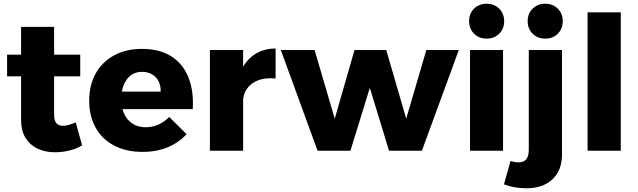

<svg xmlns="http://www.w3.org/2000/svg" viewBox="-20 -808 3420 1029"><path d="M270 -192Q270 -161 283 -147Q296 -133 319 -134Q333 -134 350 -139Q367 -144 386 -152L420 -29Q391 -11 352.5 -1.5Q314 8 274 8Q222 8 181 -11.5Q140 -31 116.5 -69.5Q93 -108 93 -164V-664H270ZM18 -515H410V-399H18Z M841 -317Q842 -350 829.5 -373.5Q817 -397 794 -410Q771 -423 741 -423Q706 -423 681.5 -404.5Q657 -386 643.5 -353.5Q630 -321 630 -278Q630 -231 646 -197Q662 -163 691.5 -144.5Q721 -126 760 -126Q832 -126 887 -181L980 -89Q939 -44 879.5 -19Q820 6 744 6Q656 6 591.5 -28Q527 -62 492.5 -124Q458 -186 458 -268Q458 -352 493 -414.5Q528 -477 592 -511.5Q656 -546 740 -546Q835 -546 897.5 -506.5Q960 -467 989.5 -394Q1019 -321 1013 -223H605V-317Z M1457 -387Q1404 -393 1364.5 -378Q1325 -363 1303.5 -332.5Q1282 -302 1282 -259L1240 -267Q1240 -355 1266.5 -418Q1293 -481 1342 -514.5Q1391 -548 1457 -548ZM1105 -540H1283V0H1105Z M1485 -540H1666L1774 -172L1880 -540H2050L2157 -172L2265 -540H2439L2241 0H2065L1962 -337L1858 0H1682Z M2499 -540H2676V0H2499ZM2588 -788Q2629 -788 2655.5 -761.5Q2682 -735 2682 -694Q2682 -654 2655.5 -627.5Q2629 -601 2588 -601Q2547 -601 2520.5 -627.5Q2494 -654 2494 -694Q2494 -735 2520.5 -761.5Q2547 -788 2588 -788Z M2716 55Q2727 58 2737 60Q2747 62 2758 62Q2814 64 2814 -6V-540H2992V20Q2992 105 2940 153.5Q2888 202 2798 201Q2732 200 2681 180ZM2902 -788Q2943 -788 2969.5 -761.5Q2996 -735 2996 -694Q2996 -654 2969.5 -627.5Q2943 -601 2902 -601Q2861 -601 2834.5 -627.5Q2808 -654 2808 -694Q2808 -735 2834.5 -761.5Q2861 -788 2902 -788Z M3129 -742H3307V0H3129Z"/></svg>

Font: Alexandria
Style: Bold
Weight: 700
Designer: Mohamed Gaber
Foundry: Kief Type Foundry
Version: Version 5.100